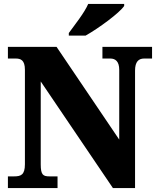

<svg xmlns="http://www.w3.org/2000/svg" viewBox="-20 -951 797 971"><path d="M328 -784V-771H413C479 -808 585 -886 608 -921V-931H426C407 -886 356 -823 328 -784ZM20 0H271V-59H231C198 -59 186 -66 186 -120V-539L551 0H663V-594C663 -639 681 -655 709 -655H749V-714H498V-655H538C563 -655 583 -641 583 -598V-245L266 -714H20V-655H59C84 -655 106 -648 106 -598V-120C106 -66 85 -59 51 -59H20Z"/></svg>

Font: Noto Serif Ethiopic SemiCondensed Black
Style: Regular
Weight: 900
Width: 4
Designer: Monotype Design Team
Foundry: Monotype Imaging Inc.
Version: Version 2.102